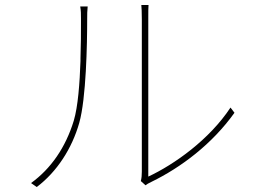

<svg xmlns="http://www.w3.org/2000/svg" viewBox="-20 -752 1040 773"><path d="M590 -20C709 -78 834 -172 924 -298L908 -319C823 -190 682 -90 577 -41V-681C577 -707 577 -720 578 -732H549C550 -719 551 -705 551 -674V-61C551 -46 550 -35 547 -23L566 -6C571 -10 577 -14 590 -20ZM299 -257C327 -356 331 -574 331 -677C331 -695 331 -707 333 -726H303C306 -709 306 -695 306 -677V-661C306 -622 306 -571 304 -517V-506C301 -417 294 -323 277 -266C244 -158 185 -73 105 -15L128 1C210 -61 270 -155 299 -257Z"/></svg>

Font: Glow Sans SC Normal Thin
Style: Regular
Weight: 100
Designer: Ryoko NISHIZUKA (kana, bopomofo & ideographs); Paul D. Hunt (Latin, Greek & Cyrillic); Sandoll Communications, Soo-young
Version: Version 0.93